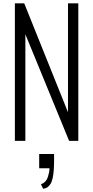

<svg xmlns="http://www.w3.org/2000/svg" viewBox="-20 -860 569 1172"><path d="M243.2 292 230 265.1Q262.7 252.4 272.9 218.3Q282.2 189 282.2 167H219.2V80.1H310.1V90.8V121.6Q310.1 138.2 309.6 150.4L308.1 178.2L305.7 202.6Q304.2 215.8 301.8 225.6Q295.9 251.5 288.6 262.2Q272 288.6 249 291Q244.1 292 243.2 292ZM134.8 0H70.8V-839.8H127.9L395 -174.8V-839.8H458V0H401.9L134.8 -650.9Z"/></svg>

Font: VL Oswald
Style: Light
Weight: 300
Designer: vernon adams
Foundry: vernon adams
Version: Version ; ttfautohint (v0.92.18-e454-dirty) -l 8 -r 50 -G 20